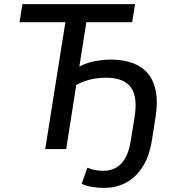

<svg xmlns="http://www.w3.org/2000/svg" viewBox="-20 -725 845 934"><path d="M485 189Q453 189 425.5 184Q398 179 377 169L405 91Q422 98 441.5 102Q461 106 482 106Q536 106 570 70.5Q604 35 616 -40L634 -151Q651 -252 617 -299.5Q583 -347 495 -347Q469 -347 443.5 -343Q418 -339 394.5 -331Q371 -323 351 -312L302 0H200L298 -617H75L89 -705H637L623 -617H400L366 -401Q385 -412 410 -419.5Q435 -427 463.5 -431Q492 -435 521 -435Q582 -435 627.5 -417.5Q673 -400 701 -365.5Q729 -331 738.5 -279Q748 -227 737 -157L719 -43Q707 33 675 84.5Q643 136 595 162.5Q547 189 485 189Z"/></svg>

Font: Nunito Sans 10pt SemiCondensed SemiBold
Style: Italic
Weight: 600
Width: 4
Italic angle: -9°
Designer: Vernon Adams
Foundry: Vernon Adams
Version: Version 3.101;gftools[0.9.27]